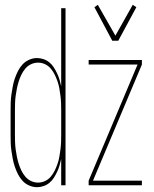

<svg xmlns="http://www.w3.org/2000/svg" viewBox="-20 -769 640 797"><path d="M134 8Q117 8 101 1Q85 -6 73.5 -18.5Q62 -31 54.5 -46Q47 -61 41.5 -77Q36 -93 33 -109.5Q30 -126 27.5 -142.5Q25 -159 24.5 -176Q24 -193 24 -210V-310Q24 -327 24.5 -344Q25 -361 27.5 -377.5Q30 -394 33 -410.5Q36 -427 41.5 -443Q47 -459 54.5 -474Q62 -489 73.5 -501.5Q85 -514 101 -521Q117 -528 133 -528Q147 -528 160.5 -523.5Q174 -519 185 -510Q196 -501 203.5 -489Q211 -477 217 -464.5Q223 -452 227 -438.5Q231 -425 234 -411V-735H252V0H234V-109Q231 -95 227 -81.5Q223 -68 217 -55.5Q211 -43 203.5 -31Q196 -19 185 -10Q174 -1 160.5 3.5Q147 8 134 8ZM138 -11Q153 -11 167 -17.5Q181 -24 191 -36Q201 -48 207.5 -61.5Q214 -75 219 -89.5Q224 -104 226.5 -119Q229 -134 231 -149Q233 -164 233.5 -179.5Q234 -195 234 -210V-310Q234 -325 233.5 -340.5Q233 -356 231 -371Q229 -386 226.5 -401Q224 -416 219 -430.5Q214 -445 207.5 -458.5Q201 -472 191 -484Q181 -496 167 -502.5Q153 -509 138 -509Q123 -509 109 -502.5Q95 -496 85 -484Q75 -472 68.5 -458.5Q62 -445 57.5 -430.5Q53 -416 50 -401Q47 -386 45 -371Q43 -356 42.5 -340.5Q42 -325 42 -310V-210Q42 -195 42.5 -179.5Q43 -164 45 -149Q47 -134 50 -119Q53 -104 57.5 -89.5Q62 -75 68.5 -61.5Q75 -48 85 -36Q95 -24 109 -17.5Q123 -11 138 -11ZM446 -600 372 -739 386 -749 459 -621 531 -749 546 -739 471 -600ZM569 0H348V-19L551 -501H348V-520H569V-501L366 -19H569Z"/></svg>

Font: Iosevka Thin Extended
Style: Regular
Weight: 100
Width: 7
Monospace: yes
Designer: Belleve Invis
Foundry: Belleve Invis
Version: Version 32.5.0; ttfautohint (v1.8.4)